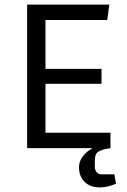

<svg xmlns="http://www.w3.org/2000/svg" viewBox="-20 -645 554 836"><path d="M485 155Q448 171 414 171Q373 171 348.5 147Q324 123 324 83Q324 58 340 36.5Q356 15 383 0H98V-625H456L447 -558H178V-345H422V-280H178V-67H461V0L439 4Q410 11 401.5 21Q393 31 393 55V80Q393 96 401 105Q409 114 422 114H478Z"/></svg>

Font: Changa Light
Style: Regular
Weight: 300
Designer: Eduardo Rodriguez Tunni
Foundry: Eduardo Rodriguez Tunni
Version: Version 2.002; ttfautohint (v1.5) -l 8 -r 50 -G 110 -x 14 -H